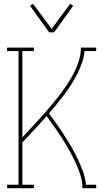

<svg xmlns="http://www.w3.org/2000/svg" viewBox="-20 -984 540 1004"><path d="M17 0V-18H77V-717H17V-735H157V-717H97V-266Q121 -292 145.5 -318Q170 -344 194 -370.5Q218 -397 241 -424.5Q264 -452 286 -480Q308 -508 328 -537.5Q348 -567 364.5 -599Q381 -631 392 -665Q403 -699 403 -735H483V-717H422Q419 -685 408.5 -655Q398 -625 383.5 -596.5Q369 -568 352 -541.5Q335 -515 316 -489.5Q297 -464 277 -439.5Q257 -415 236 -391Q257 -363 277.5 -334Q298 -305 317 -275Q336 -245 354 -214.5Q372 -184 387 -152Q402 -120 414 -86.5Q426 -53 430 -18H483V0H411Q411 -36 400 -70Q389 -104 374 -136Q359 -168 341.5 -199Q324 -230 305 -260Q286 -290 265.5 -319Q245 -348 224 -377Q193 -342 161 -307.5Q129 -273 97 -239V-18H157V0ZM237 -815 137 -954 153 -964 250 -833 347 -964 363 -954 263 -815Z"/></svg>

Font: Iosevka Curly Slab Thin
Style: Regular
Weight: 100
Monospace: yes
Designer: Belleve Invis
Foundry: Belleve Invis
Version: Version 22.1.2; ttfautohint (v1.8.4)